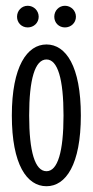

<svg xmlns="http://www.w3.org/2000/svg" viewBox="-20 -632 321 665"><path d="M260 -232C260 -403 208 -478 141 -478C74 -478 21 -402 21 -232C21 -62 73 13 141 13C208 13 260 -62 260 -232ZM200 -232C200 -107 180 -39 141 -39C101 -39 81 -107 81 -232C81 -357 101 -426 141 -426C180 -426 200 -358 200 -232ZM39 -574C39 -553 55 -537 76 -537C97 -537 114 -553 114 -574C114 -595 97 -612 76 -612C55 -612 39 -595 39 -574ZM168 -574C168 -553 184 -537 205 -537C226 -537 243 -553 243 -574C243 -595 226 -612 205 -612C184 -612 168 -595 168 -574Z"/></svg>

Font: Stint Ultra Condensed
Style: Regular
Weight: 400
Width: 1
Designer: Astigmatic (AOETI)
Foundry: Astigmatic (AOETI)
Version: Version 1.000